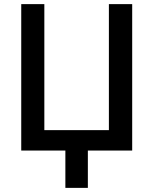

<svg xmlns="http://www.w3.org/2000/svg" viewBox="-20 -730 743 931"><path d="M83 -710H195V-99H508V-710H621V0H406V181H297V0H83Z"/></svg>

Font: Oxford Sans SemiBold
Style: Regular
Weight: 600
Designer: Matt McInerney, Pablo Impallari, Rodrigo Fuenzalida
Foundry: Matt McInerney, Pablo Impallari, Rodrigo Fuenzalida
Version: Version 3.000g; ttfautohint (v1.5) -l 8 -r 28 -G 28 -x 14 -D